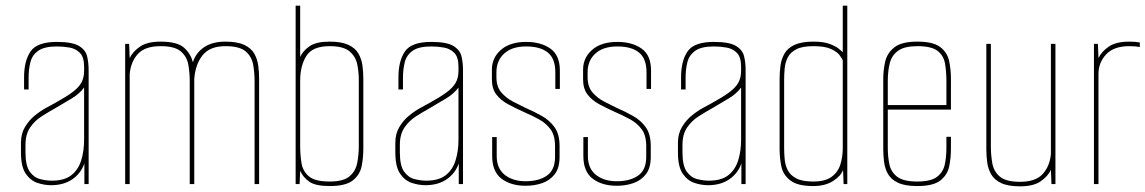

<svg xmlns="http://www.w3.org/2000/svg" viewBox="-20 -650 4045 678"><path d="M160 4Q137 4 112.5 -4Q88 -12 71 -36.5Q54 -61 54 -112V-146Q54 -178 68.5 -202Q83 -226 103.5 -242.5Q124 -259 143.5 -269.5Q163 -280 172 -285Q212 -307 234.5 -323.5Q257 -340 267 -357.5Q277 -375 277 -400V-414Q277 -448 262.5 -463Q248 -478 226 -482Q204 -486 181 -486Q137 -486 115.5 -471Q94 -456 87.5 -431Q81 -406 81 -375V-334H65V-377Q65 -435 88 -468.5Q111 -502 181 -502Q235 -502 258.5 -488Q282 -474 287.5 -451.5Q293 -429 293 -402V0H278V-73Q266 -38 235.5 -17Q205 4 160 4ZM163 -12Q207 -12 231.5 -31Q256 -50 266.5 -83Q277 -116 277 -157V-341Q261 -319 233.5 -302.5Q206 -286 177 -269Q152 -255 127.5 -239.5Q103 -224 86.5 -200Q70 -176 70 -138V-112Q70 -65 85 -44Q100 -23 122 -17.5Q144 -12 163 -12Z M422 0V-495H436L438 -445Q449 -468 474.5 -485.5Q500 -503 547 -503Q606 -503 630 -481.5Q654 -460 661 -430Q672 -464 701 -483.5Q730 -503 776 -503Q818 -503 842.5 -491.5Q867 -480 878 -460.5Q889 -441 892 -418Q895 -395 895 -372V0H879V-363Q879 -393 874 -421.5Q869 -450 847.5 -468.5Q826 -487 776 -487Q721 -487 695.5 -455Q670 -423 666 -372V0H650V-363Q650 -393 645 -421.5Q640 -450 618.5 -468.5Q597 -487 547 -487Q492 -487 467 -459.5Q442 -432 438 -389V0Z M1144 7Q1094 7 1072 -8.5Q1050 -24 1040 -47L1038 0H1024V-630H1040V-449Q1050 -471 1073.5 -487Q1097 -503 1144 -503Q1186 -503 1210.5 -491.5Q1235 -480 1246 -460.5Q1257 -441 1260 -418Q1263 -395 1263 -372V-124Q1263 -93 1257 -63Q1251 -33 1226 -13Q1201 7 1144 7ZM1144 -9Q1193 -9 1214.5 -27.5Q1236 -46 1241.5 -75Q1247 -104 1247 -133V-369Q1247 -396 1241.5 -423Q1236 -450 1214.5 -468.5Q1193 -487 1144 -487Q1083 -487 1061.5 -452Q1040 -417 1040 -366V-133Q1040 -104 1044.5 -75Q1049 -46 1070.5 -27.5Q1092 -9 1144 -9Z M1482 4Q1459 4 1434.5 -4Q1410 -12 1393 -36.5Q1376 -61 1376 -112V-146Q1376 -178 1390.5 -202Q1405 -226 1425.5 -242.5Q1446 -259 1465.5 -269.5Q1485 -280 1494 -285Q1534 -307 1556.5 -323.5Q1579 -340 1589 -357.5Q1599 -375 1599 -400V-414Q1599 -448 1584.5 -463Q1570 -478 1548 -482Q1526 -486 1503 -486Q1459 -486 1437.5 -471Q1416 -456 1409.5 -431Q1403 -406 1403 -375V-334H1387V-377Q1387 -435 1410 -468.5Q1433 -502 1503 -502Q1557 -502 1580.5 -488Q1604 -474 1609.5 -451.5Q1615 -429 1615 -402V0H1600V-73Q1588 -38 1557.5 -17Q1527 4 1482 4ZM1485 -12Q1529 -12 1553.5 -31Q1578 -50 1588.5 -83Q1599 -116 1599 -157V-341Q1583 -319 1555.5 -302.5Q1528 -286 1499 -269Q1474 -255 1449.5 -239.5Q1425 -224 1408.5 -200Q1392 -176 1392 -138V-112Q1392 -65 1407 -44Q1422 -23 1444 -17.5Q1466 -12 1485 -12Z M1836 6Q1784 6 1751 -19Q1718 -44 1718 -99V-166H1734V-99Q1734 -55 1762.5 -32.5Q1791 -10 1836 -10Q1883 -10 1911.5 -30Q1940 -50 1940 -96V-134Q1940 -172 1924 -193.5Q1908 -215 1883.5 -228.5Q1859 -242 1831 -254Q1800 -268 1774 -282Q1748 -296 1732.5 -316.5Q1717 -337 1717 -370V-404Q1717 -446 1749 -474Q1781 -502 1838 -502Q1890 -502 1923.5 -478.5Q1957 -455 1957 -401V-336H1941V-395Q1941 -443 1914.5 -464.5Q1888 -486 1838 -486Q1788 -486 1760.5 -461Q1733 -436 1733 -395V-377Q1733 -344 1750 -324Q1767 -304 1791 -291.5Q1815 -279 1836 -269Q1866 -256 1893.5 -240.5Q1921 -225 1938.5 -200.5Q1956 -176 1956 -134V-96Q1956 -57 1939 -35Q1922 -13 1895 -3.5Q1868 6 1836 6Z M2158 6Q2106 6 2073 -19Q2040 -44 2040 -99V-166H2056V-99Q2056 -55 2084.5 -32.5Q2113 -10 2158 -10Q2205 -10 2233.5 -30Q2262 -50 2262 -96V-134Q2262 -172 2246 -193.5Q2230 -215 2205.5 -228.5Q2181 -242 2153 -254Q2122 -268 2096 -282Q2070 -296 2054.5 -316.5Q2039 -337 2039 -370V-404Q2039 -446 2071 -474Q2103 -502 2160 -502Q2212 -502 2245.5 -478.5Q2279 -455 2279 -401V-336H2263V-395Q2263 -443 2236.5 -464.5Q2210 -486 2160 -486Q2110 -486 2082.5 -461Q2055 -436 2055 -395V-377Q2055 -344 2072 -324Q2089 -304 2113 -291.5Q2137 -279 2158 -269Q2188 -256 2215.5 -240.5Q2243 -225 2260.5 -200.5Q2278 -176 2278 -134V-96Q2278 -57 2261 -35Q2244 -13 2217 -3.5Q2190 6 2158 6Z M2480 4Q2457 4 2432.5 -4Q2408 -12 2391 -36.5Q2374 -61 2374 -112V-146Q2374 -178 2388.5 -202Q2403 -226 2423.5 -242.5Q2444 -259 2463.5 -269.5Q2483 -280 2492 -285Q2532 -307 2554.5 -323.5Q2577 -340 2587 -357.5Q2597 -375 2597 -400V-414Q2597 -448 2582.5 -463Q2568 -478 2546 -482Q2524 -486 2501 -486Q2457 -486 2435.5 -471Q2414 -456 2407.5 -431Q2401 -406 2401 -375V-334H2385V-377Q2385 -435 2408 -468.5Q2431 -502 2501 -502Q2555 -502 2578.5 -488Q2602 -474 2607.5 -451.5Q2613 -429 2613 -402V0H2598V-73Q2586 -38 2555.5 -17Q2525 4 2480 4ZM2483 -12Q2527 -12 2551.5 -31Q2576 -50 2586.5 -83Q2597 -116 2597 -157V-341Q2581 -319 2553.5 -302.5Q2526 -286 2497 -269Q2472 -255 2447.5 -239.5Q2423 -224 2406.5 -200Q2390 -176 2390 -138V-112Q2390 -65 2405 -44Q2420 -23 2442 -17.5Q2464 -12 2483 -12Z M2852 7Q2796 7 2770.5 -13Q2745 -33 2739 -63Q2733 -93 2733 -124V-372Q2733 -395 2736 -418Q2739 -441 2750 -460.5Q2761 -480 2785.5 -491.5Q2810 -503 2852 -503Q2887 -503 2908 -495.5Q2929 -488 2940.5 -479Q2952 -470 2956 -466V-630H2972V0H2959L2957 -50Q2950 -29 2922 -11Q2894 7 2852 7ZM2852 -9Q2894 -9 2916.5 -25.5Q2939 -42 2947.5 -69Q2956 -96 2956 -127V-437Q2953 -444 2944.5 -455.5Q2936 -467 2914.5 -477Q2893 -487 2852 -487Q2813 -487 2792 -476Q2771 -465 2762 -447.5Q2753 -430 2751 -409.5Q2749 -389 2749 -369V-127Q2749 -107 2751 -86.5Q2753 -66 2762 -48.5Q2771 -31 2792 -20Q2813 -9 2852 -9Z M3219 7Q3176 7 3151.5 -4.5Q3127 -16 3116 -35Q3105 -54 3102 -77.5Q3099 -101 3099 -124V-372Q3099 -403 3106 -433Q3113 -463 3138.5 -483Q3164 -503 3219 -503Q3275 -503 3300 -484Q3325 -465 3331.5 -435Q3338 -405 3338 -372V-263H3115V-127Q3115 -98 3120.5 -70.5Q3126 -43 3148 -26Q3170 -9 3219 -9Q3268 -9 3289.5 -26Q3311 -43 3316.5 -70Q3322 -97 3322 -127V-167H3338V-124Q3338 -93 3332 -63Q3326 -33 3301 -13Q3276 7 3219 7ZM3115 -279H3322V-363Q3322 -398 3317 -426Q3312 -454 3290.5 -470.5Q3269 -487 3219 -487Q3175 -487 3152.5 -471.5Q3130 -456 3122.5 -428.5Q3115 -401 3115 -363Z M3582 8Q3540 8 3515.5 -3.5Q3491 -15 3480 -34.5Q3469 -54 3466 -77Q3463 -100 3463 -123V-495H3479V-132Q3479 -103 3484 -74Q3489 -45 3510.5 -26.5Q3532 -8 3582 -8Q3637 -8 3662 -35.5Q3687 -63 3691 -106V-495H3707V0H3693L3691 -50Q3680 -27 3654.5 -9.5Q3629 8 3582 8Z M3843 0V-495H3857L3859 -445Q3870 -468 3895.5 -485.5Q3921 -503 3968 -503Q3989 -503 4005 -500V-484Q3989 -487 3968 -487Q3913 -487 3886 -458Q3859 -429 3859 -389V0Z"/></svg>

Font: Alumni Sans Pinstripe
Style: Regular
Weight: 400
Designer: Robert E. Leuschke
Foundry: Robert E. Leuschke
Version: Version 1.010; ttfautohint (v1.8.4.7-5d5b)